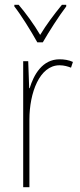

<svg xmlns="http://www.w3.org/2000/svg" viewBox="-20 -783 336 803"><path d="M136 -606H159C185 -651 225 -714 257 -756V-763H239C204 -720 174 -680 148 -637C123 -680 87 -729 58 -763H40V-756C67 -722 110 -653 136 -606ZM229 -535C157 -535 121 -470 104 -414H102L98 -527H77V0H103V-283C103 -394 145 -510 229 -510C248 -510 264 -505 277 -500L285 -524C268 -532 248 -535 229 -535Z"/></svg>

Font: Noto Sans Malayalam Condensed Thin
Style: Regular
Weight: 100
Width: 3
Designer: Jelle Bosma - Monotype Design Team
Foundry: Monotype Imaging Inc.
Version: Version 2.104